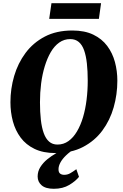

<svg xmlns="http://www.w3.org/2000/svg" viewBox="-20 -943 768 1196"><path d="M325.5 10.5Q249 10.5 195.2 -15.5Q141.5 -41.5 108.5 -86Q75.5 -130.5 60.2 -187.2Q45 -244 45 -306Q45 -390 68.2 -469.5Q91.5 -549 139 -613Q186.5 -677 259 -715Q331.5 -753 430.5 -753Q507.5 -753 561 -727.2Q614.5 -701.5 647.8 -657Q681 -612.5 696 -556.5Q711 -500.5 711 -440Q711 -355 688 -274.2Q665 -193.5 617.5 -129.5Q570 -65.5 497.2 -27.5Q424.5 10.5 325.5 10.5ZM338 -42.5Q376 -42.5 406.2 -64Q436.5 -85.5 459.2 -123.8Q482 -162 497 -212.2Q512 -262.5 519.2 -320.8Q526.5 -379 526.5 -440Q526.5 -500 521.2 -547.8Q516 -595.5 504 -629.5Q492 -663.5 470.8 -681.5Q449.5 -699.5 417.5 -699.5Q379.5 -699.5 349 -678Q318.5 -656.5 296.2 -618.2Q274 -580 258.8 -530Q243.5 -480 236.2 -423Q229 -366 229 -306Q229 -245.5 234.5 -196.8Q240 -148 252.5 -113.5Q265 -79 286 -60.8Q307 -42.5 338 -42.5ZM315.5 233Q264 233 239.2 211.2Q214.5 189.5 214.5 156.5Q214.5 124.5 231.2 97.8Q248 71 274.2 49.5Q300.5 28 330.8 11Q361 -6 387 -19L418.5 -29L448.5 -18.5Q414.5 2.5 391.5 24.8Q368.5 47 356.8 68.5Q345 90 344.5 109.5Q344 130 354 138Q364 146 380 146Q400.5 146 417.5 136.2Q434.5 126.5 455.5 111L472 158.5Q452 184.5 411.8 208.8Q371.5 233 315.5 233ZM300.5 -923H609.5L596 -825.5H286.5Z"/></svg>

Font: Merriweather 48pt Black
Style: Italic
Weight: 900
Italic angle: -7.8°
Version: Version 2.101